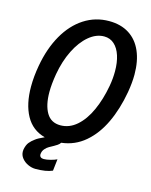

<svg xmlns="http://www.w3.org/2000/svg" viewBox="-135 -821 869 1103"><g transform="rotate(15 300.0 -270.0)"><path d="M473.5 -376.5Q481.5 -421.5 481.5 -464.5Q481.5 -517 468.5 -557.2Q455.5 -597.5 430.5 -620Q405.5 -642.5 370.5 -642.5Q323 -642.5 279.5 -606Q236 -569.5 204.2 -505.5Q172.5 -441.5 158.5 -361.5Q148 -299.5 148 -253.5Q148 -175 175 -129.5Q202 -84 258 -84Q311 -84 354.8 -122.2Q398.5 -160.5 428.5 -226.8Q458.5 -293 473.5 -376.5ZM89 116Q89 112 90 104Q95.5 76.5 107.5 61.8Q119.5 47 137.5 34Q151.5 22.5 189.5 5.5Q113 -15 75.5 -83.5Q38 -152 38 -255.5Q38 -315.5 50 -382Q69 -489 114.5 -568.8Q160 -648.5 227 -691.8Q294 -735 375 -735Q445 -735 494.2 -703.8Q543.5 -672.5 569 -614Q594.5 -555.5 594.5 -475Q594.5 -427.5 584.5 -369Q566 -264 527.2 -182Q488.5 -100 428.5 -48.8Q368.5 2.5 289 11.5Q283.5 20.5 272.8 27.8Q262 35 253.2 39.8Q244.5 44.5 242 46Q240 47 227.5 54Q215 61 204.8 72.8Q194.5 84.5 192 98.5Q191 104.5 191 106.5Q191 117 197.5 122.5Q204 128 216 128Q232.5 128 255.5 122Q278.5 116 293 109L285 178.5Q248 195 184.5 195Q163 195 140.8 185Q118.5 175 103.8 157Q89 139 89 116Z"/></g></svg>

Font: JuliaMono MediumItalic
Style: Regular
Weight: 500
Italic angle: -9°
Monospace: yes
Designer: cormullion
Foundry: corm
Version: Version 0.049; ttfautohint (v1.8.4)